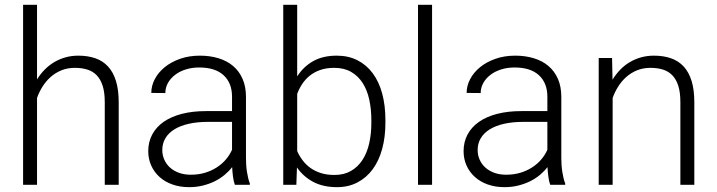

<svg xmlns="http://www.w3.org/2000/svg" viewBox="-20 -770 2988 800"><path d="M134.3 -439Q147.9 -461.4 166 -479.7Q184.1 -498 205.8 -511Q227.5 -523.9 252.7 -531Q277.8 -538.1 306.2 -538.1Q345.7 -538.1 377 -527.3Q408.2 -516.6 429.9 -493.2Q451.7 -469.7 463.1 -432.9Q474.6 -396 474.6 -343.8V0H416.5V-344.2Q416.5 -385.3 407.7 -412.6Q398.9 -439.9 382.8 -456.5Q366.7 -473.1 343.5 -480.2Q320.3 -487.3 292 -487.3Q260.7 -487.3 235.4 -476.8Q210 -466.3 190.4 -448.7Q170.9 -431.2 156.7 -408.4Q142.6 -385.7 134.3 -361.8V0H76.2V-750H134.3Z M958.5 0Q953.6 -13.7 950.9 -33.4Q948.2 -53.2 947.3 -73.7Q934.1 -56.6 916 -41.5Q897.9 -26.4 875.5 -15.1Q853 -3.9 826.2 2.9Q799.3 9.8 768.1 9.8Q729.5 9.8 698 -1.5Q666.5 -12.7 644.3 -33Q622.1 -53.2 609.9 -80.6Q597.7 -107.9 597.7 -140.1Q597.7 -178.7 614.3 -209.7Q630.9 -240.7 662.1 -262.5Q693.4 -284.2 738 -295.7Q782.7 -307.1 838.4 -307.1H946.8V-367.2Q946.8 -423.8 911.9 -456.3Q877 -488.8 810.1 -488.8Q779.3 -488.8 753.4 -480.5Q727.5 -472.2 708.7 -457.5Q689.9 -442.9 679.4 -423.6Q668.9 -404.3 668.9 -382.3L610.4 -382.8Q610.4 -412.6 625 -440.4Q639.6 -468.3 666.3 -490Q692.9 -511.7 730.2 -524.9Q767.6 -538.1 813 -538.1Q855 -538.1 890.4 -527.3Q925.8 -516.6 951.2 -495.1Q976.6 -473.6 990.7 -441.4Q1004.9 -409.2 1004.9 -366.2V-110.4Q1004.9 -96.7 1005.9 -82Q1006.8 -67.4 1009 -53.7Q1011.2 -40 1014.2 -27.6Q1017.1 -15.1 1021 -5.9V0ZM774.9 -42Q806.6 -42 833.7 -50Q860.8 -58.1 882.8 -72.3Q904.8 -86.4 920.9 -105.2Q937 -124 946.8 -146V-262.2H846.7Q801.8 -262.2 766.4 -254.2Q731 -246.1 706.5 -231Q682.1 -215.8 669.2 -194.1Q656.2 -172.4 656.2 -145Q656.2 -123.5 664.6 -104.7Q672.9 -85.9 688.2 -72Q703.6 -58.1 725.6 -50Q747.6 -42 774.9 -42Z M1585.9 -258.8Q1585.9 -199.2 1572.5 -149.9Q1559.1 -100.6 1533.2 -65.2Q1507.3 -29.8 1469.7 -10Q1432.1 9.8 1384.3 9.8Q1326.2 9.8 1284.9 -12.2Q1243.7 -34.2 1217.3 -72.3L1214.8 0H1160.2V-750H1218.3V-451.7Q1244.6 -492.7 1285.2 -515.4Q1325.7 -538.1 1383.3 -538.1Q1431.6 -538.1 1469.2 -519Q1506.8 -500 1533 -464.8Q1559.1 -429.7 1572.5 -380.1Q1585.9 -330.6 1585.9 -269ZM1527.3 -269Q1527.3 -314.9 1518.6 -355Q1509.8 -395 1491 -424.3Q1472.2 -453.6 1442.9 -470.5Q1413.6 -487.3 1372.6 -487.3Q1339.4 -487.3 1314 -478.3Q1288.6 -469.2 1270 -454.1Q1251.5 -439 1238.8 -419.4Q1226.1 -399.9 1218.3 -378.9V-140.6Q1227.5 -119.6 1241.5 -101.3Q1255.4 -83 1274.4 -69.6Q1293.5 -56.2 1318.1 -48.6Q1342.8 -41 1373.5 -41Q1413.1 -41 1442.1 -57.6Q1471.2 -74.2 1490.2 -103.5Q1509.3 -132.8 1518.3 -172.6Q1527.3 -212.4 1527.3 -258.8Z M1780.3 0H1721.7V-750H1780.3Z M2272.5 0Q2267.6 -13.7 2264.9 -33.4Q2262.2 -53.2 2261.2 -73.7Q2248 -56.6 2230 -41.5Q2211.9 -26.4 2189.5 -15.1Q2167 -3.9 2140.1 2.9Q2113.3 9.8 2082 9.8Q2043.5 9.8 2012 -1.5Q1980.5 -12.7 1958.3 -33Q1936 -53.2 1923.8 -80.6Q1911.6 -107.9 1911.6 -140.1Q1911.6 -178.7 1928.2 -209.7Q1944.8 -240.7 1976.1 -262.5Q2007.3 -284.2 2052 -295.7Q2096.7 -307.1 2152.3 -307.1H2260.7V-367.2Q2260.7 -423.8 2225.8 -456.3Q2190.9 -488.8 2124 -488.8Q2093.3 -488.8 2067.4 -480.5Q2041.5 -472.2 2022.7 -457.5Q2003.9 -442.9 1993.4 -423.6Q1982.9 -404.3 1982.9 -382.3L1924.3 -382.8Q1924.3 -412.6 1939 -440.4Q1953.6 -468.3 1980.2 -490Q2006.8 -511.7 2044.2 -524.9Q2081.5 -538.1 2127 -538.1Q2168.9 -538.1 2204.3 -527.3Q2239.7 -516.6 2265.1 -495.1Q2290.5 -473.6 2304.7 -441.4Q2318.8 -409.2 2318.8 -366.2V-110.4Q2318.8 -96.7 2319.8 -82Q2320.8 -67.4 2323 -53.7Q2325.2 -40 2328.1 -27.6Q2331.1 -15.1 2335 -5.9V0ZM2088.9 -42Q2120.6 -42 2147.7 -50Q2174.8 -58.1 2196.8 -72.3Q2218.8 -86.4 2234.9 -105.2Q2251 -124 2260.7 -146V-262.2H2160.6Q2115.7 -262.2 2080.3 -254.2Q2044.9 -246.1 2020.5 -231Q1996.1 -215.8 1983.2 -194.1Q1970.2 -172.4 1970.2 -145Q1970.2 -123.5 1978.5 -104.7Q1986.8 -85.9 2002.2 -72Q2017.6 -58.1 2039.6 -50Q2061.5 -42 2088.9 -42Z M2530.3 -528.3 2532.2 -438Q2545.9 -460.4 2563.7 -479Q2581.5 -497.6 2603.5 -510.7Q2625.5 -523.9 2650.9 -531Q2676.3 -538.1 2704.6 -538.1Q2744.1 -538.1 2775.4 -527.3Q2806.6 -516.6 2828.4 -493.2Q2850.1 -469.7 2861.6 -432.9Q2873 -396 2873 -343.8V0H2814.9V-344.2Q2814.9 -385.3 2806.2 -412.6Q2797.4 -439.9 2781.2 -456.5Q2765.1 -473.1 2741.9 -480.2Q2718.8 -487.3 2690.4 -487.3Q2659.2 -487.3 2633.8 -476.8Q2608.4 -466.3 2588.9 -448.7Q2569.3 -431.2 2555.2 -408.4Q2541 -385.7 2532.7 -361.8V0H2474.6V-528.3Z"/></svg>

Font: Melbourne
Style: Light
Weight: 300
Designer: Google
Version: Version 2.000980; 2014